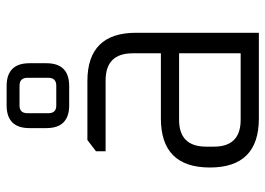

<svg xmlns="http://www.w3.org/2000/svg" viewBox="-131 -671 802 580"><g transform="rotate(-90 270.0 -381.0)"><path d="M202 0Q54 0 54 -148Q54 -296 202 -296H399V-381Q399 -463 317 -463H103V-492L137 -518H315Q461 -518 461 -371V0ZM117 -136Q117 -55 198 -55H399V-241H198Q117 -241 117 -159ZM173 -642V-693Q173 -762 242 -762H300Q369 -762 369 -693V-642Q369 -573 300 -573H242Q173 -573 173 -642ZM218 -636Q218 -612 241 -612H301Q325 -612 325 -636V-699Q325 -723 301 -723H241Q218 -723 218 -699Z"/></g></svg>

Font: Oxanium Light
Style: Regular
Weight: 300
Designer: Severin Meyer
Version: Version 1.000